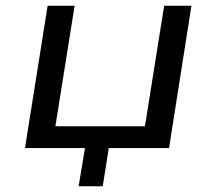

<svg xmlns="http://www.w3.org/2000/svg" viewBox="-20 -516 754 669"><path d="M254 133 276 0H67L146 -496H240L173 -76H485L552 -496H647L569 0H359L338 133Z"/></svg>

Font: Nunito Sans 7pt SemiExpanded
Style: Italic
Weight: 400
Width: 6
Italic angle: -9°
Designer: Vernon Adams
Foundry: Vernon Adams
Version: Version 3.101;gftools[0.9.27]